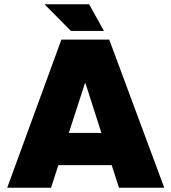

<svg xmlns="http://www.w3.org/2000/svg" viewBox="-20 -887 810 907"><path d="M14 0 270 -700H496L756 0H542L384 -493H381L221 0ZM228 -107V-259H538V-107ZM471 -741H315L190 -867H401Z"/></svg>

Font: REM Medium ExtraBold
Style: Regular
Weight: 800
Version: Version 1.005;gftools[0.9.28]